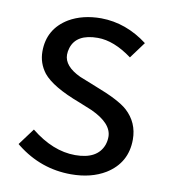

<svg xmlns="http://www.w3.org/2000/svg" viewBox="-69 -616 606 688"><g transform="rotate(10 234.0 -272.5)"><path d="M234.4 12.7Q125 12.7 37.1 -56.6Q34.2 -59.6 31.2 -61.5L76.2 -122.1Q156.2 -57.6 237.3 -57.6Q318.4 -57.6 338.9 -113.3Q343.8 -127.9 343.8 -142.6Q343.8 -191.4 267.6 -226.6Q251 -233.4 219.7 -246.1Q118.2 -284.2 84 -326.2Q57.6 -360.4 57.6 -403.3Q57.6 -485.4 128.9 -528.3Q177.7 -556.6 245.1 -556.6Q335.9 -555.7 414.1 -496.1L370.1 -436.5Q303.7 -485.4 245.1 -485.4Q167 -485.4 150.4 -431.6Q146.5 -418.9 146.5 -407.2Q146.5 -365.2 207 -336.9Q220.7 -331.1 265.6 -313.5Q355.5 -279.3 386.7 -251Q431.6 -210 431.6 -148.4Q431.6 -63.5 359.4 -18.6Q307.6 12.7 234.4 12.7Z"/></g></svg>

Font: Taipei Sans TC Beta
Style: Regular
Weight: 400
Designer: JT Foundry
Foundry: JT Foundry
Version: Version 1.000